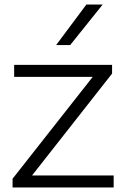

<svg xmlns="http://www.w3.org/2000/svg" viewBox="-20 -828 554 848"><path d="M35.5 0V-38.5L389.5 -488.5H42.5V-541.5H475V-503L121.5 -53H482V0ZM228 -629 361.5 -808H433.5L290 -629Z"/></svg>

Font: Encode Sans Expanded Expanded Light
Style: Regular
Weight: 300
Width: 7
Designer: Multiple Designers
Foundry: Impallari Type
Version: Version 3.000; ttfautohint (v1.8.3) -l 8 -r 50 -G 200 -x 14 